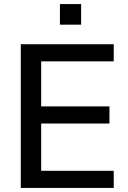

<svg xmlns="http://www.w3.org/2000/svg" viewBox="-20 -922 629 942"><path d="M82 0V-705H538V-621H182V-400H517V-316H182V-84H538V0ZM274 -801V-902H378V-801Z"/></svg>

Font: Nunito Sans 12pt ExtraLight SemiBold
Style: Regular
Weight: 600
Version: Version 3.101;gftools[0.9.27]